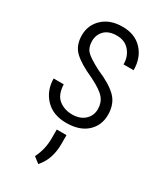

<svg xmlns="http://www.w3.org/2000/svg" viewBox="-198 -614 801 943"><g transform="rotate(30 202.5 -142.0)"><path d="M201.2 -243.7Q123.5 -278.3 88.9 -311.5Q54.2 -344.7 54.2 -402.3Q54.2 -460 95.7 -499Q137.7 -538.1 208 -538.1Q278.3 -538.1 319.3 -494.1Q360.4 -450.2 360.4 -379.9H303.2Q303.7 -423.8 277.3 -455.1Q251 -486.3 205.1 -486.3Q159.2 -486.3 135.3 -461.9Q111.8 -437.5 111.8 -402.3Q111.8 -367.2 130.4 -346.7Q148.9 -326.2 212.4 -293.5Q289.1 -261.2 325.2 -224.6Q361.3 -188 361.3 -127Q361.3 -66.4 319.3 -28.3Q277.3 9.8 202.1 9.8Q127 9.8 84 -35.6Q41 -81.1 40.5 -148.4H97.7Q100.1 -90.3 131.3 -65.4Q162.6 -40.5 207.5 -40.5Q252.4 -41 278.3 -65.4Q304.2 -89.8 304.2 -126.5Q304.2 -163.1 282.7 -188.5Q261.2 -213.9 201.2 -243.7ZM179.2 112.3V61H234.4V111.3Q234.4 199.2 185.1 253.4L151.9 227.5Q179.2 172.9 179.2 112.3Z"/></g></svg>

Font: RobotoCondensed-Light
Style: Light
Weight: 300
Designer: Google
Version: Version 1.200311; 2013